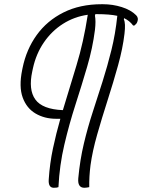

<svg xmlns="http://www.w3.org/2000/svg" viewBox="-20 -730 673 910"><path d="M438 -663Q435 -663 432 -663L430 -656Q435 -630 430 -588Q419 -502 393 -413.5Q367 -325 337.5 -233.5Q308 -142 285 -44.5Q262 53 257 157Q250 160 235 160Q208 160 211 120Q216 44 231 -26.5Q246 -97 266 -167Q263 -167 259 -167Q255 -167 252 -167H246Q191 -167 148.5 -192Q106 -217 87.5 -268Q69 -319 85 -398L87 -408Q105 -496 154 -564Q203 -632 281 -671Q359 -710 462 -710H468Q514 -710 557 -696.5Q600 -683 625 -658Q638 -645 631 -627Q629 -621 625.5 -617Q622 -613 617 -609H611Q594 -632 568 -644L567 -638Q576 -620 570 -570Q562 -501 539.5 -420Q517 -339 490 -255Q463 -171 440.5 -92Q418 -13 409 53Q402 108 403 157Q398 158 391.5 159Q385 160 380 160Q347 160 351 115Q359 28 377.5 -49.5Q396 -127 419.5 -199Q443 -271 466 -343.5Q489 -416 508 -492.5Q527 -569 536 -655Q500 -663 438 -663ZM133 -392Q114 -305 147.5 -258.5Q181 -212 278 -208Q309 -311 342.5 -420.5Q376 -530 396 -660Q332 -651 278.5 -617Q225 -583 188 -529Q151 -475 136 -406Z"/></svg>

Font: Recursive Mn Csl St Lt
Style: Italic
Weight: 300
Italic angle: -15°
Monospace: yes
Version: Version 1.079;hotconv 1.0.112;makeotfexe 2.5.65598; ttfautoh